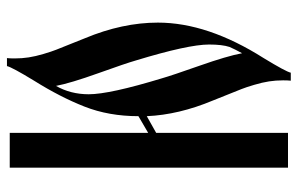

<svg xmlns="http://www.w3.org/2000/svg" viewBox="-172 -676 856 552"><g transform="rotate(-90 256.0 -400.0)"><path d="M150 0H50V-800H150V-402L198 -430Q198 -515 225.5 -585Q253 -655 300 -730Q339 -794 342 -808H365Q364 -800 364 -786Q364 -765 367 -745.5Q370 -726 377 -702.5Q384 -679 389 -666.5Q394 -654 406 -624Q418 -594 422 -584Q467 -476 467 -374Q467 -231 365 -70Q326 -6 323 8H300Q301 0 301 -14Q301 -35 298 -54.5Q295 -74 288 -97.5Q281 -121 276 -133.5Q271 -146 259 -176Q247 -206 243 -216Q202 -314 198 -406L150 -379ZM285 -667Q261 -625 261 -573Q261 -513 307 -362Q315 -334 343 -254.5Q371 -175 379 -132Q390 -152 397 -168Q404 -189 404 -227Q404 -287 358 -438Q350 -466 321.5 -545.5Q293 -625 285 -667Z"/></g></svg>

Font: Oglavie Unicode
Style: Normal
Weight: 400
Version: Version 1.1